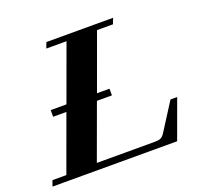

<svg xmlns="http://www.w3.org/2000/svg" viewBox="-143 -793 960 923"><g transform="rotate(-20 337.0 -331.5)"><path d="M-25.9 0 -15.6 -29.3H55.7L159.7 -314.5H91.8V-348.6H172.4L276.4 -633.8H173.3L184.1 -663.1H525.4L514.2 -633.8H432.6L328.6 -348.6H392.6V-314.5H315.9L213.4 -34.2H510.7Q530.3 -34.2 540.5 -39.1Q550.8 -43.9 560.5 -58.6L650.4 -199.7H684.6L611.8 0Z"/></g></svg>

Font: Elstob Grade
Style: Italic
Weight: 400
Italic angle: -20°
Designer: Peter S. Baker
Version: Version 1.015